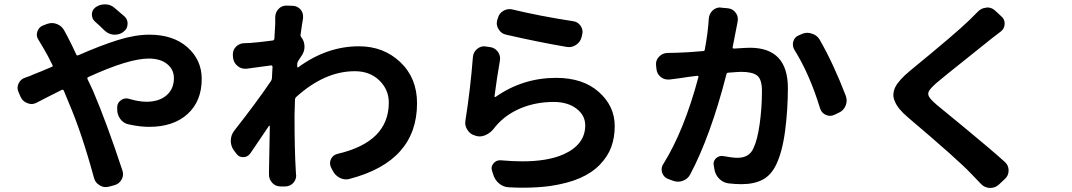

<svg xmlns="http://www.w3.org/2000/svg" viewBox="-20 -832 5040 903"><path d="M565.4 -754.9Q580.1 -741.2 580.1 -721.7Q580.1 -696.3 560.5 -682.6L559.6 -681.6Q542 -668.9 520.5 -668.9Q517.6 -668.9 514.6 -668.9Q490.2 -670.9 471.7 -688.5Q447.3 -712.9 426.8 -730.5Q412.1 -744.1 412.1 -763.7Q412.1 -785.2 429.7 -797.9Q449.2 -811.5 472.7 -811.5Q473.6 -811.5 474.6 -811.5Q500 -811.5 518.6 -794.9Q542 -775.4 565.4 -754.9ZM161.1 -644.5Q153.3 -656.2 153.3 -668.9Q153.3 -675.8 155.3 -682.6Q162.1 -704.1 181.6 -711.9L202.1 -719.7Q213.9 -723.6 224.6 -723.6Q236.3 -723.6 248 -718.8Q270.5 -710 282.2 -688.5Q291 -671.9 295.9 -663.1Q321.3 -614.3 338.9 -575.2Q341.8 -569.3 348.6 -572.3Q453.1 -618.2 534.2 -643.6Q615.2 -668.9 682.6 -668.9Q794.9 -668.9 861.8 -609.4Q928.7 -549.8 928.7 -460.9Q928.7 -356.4 862.3 -295.9Q795.9 -235.4 681.6 -235.4Q637.7 -235.4 585 -247.1Q560.5 -252 545.4 -272.9Q530.3 -293.9 531.2 -320.3V-329.1Q532.2 -349.6 549.8 -361.3Q560.5 -369.1 574.2 -369.1Q580.1 -369.1 586.9 -367.2Q632.8 -353.5 668.9 -353.5Q727.5 -353.5 762.7 -383.3Q797.9 -413.1 797.9 -464.8Q797.9 -504.9 766.1 -530.8Q734.4 -556.6 679.7 -556.6Q585 -556.6 395.5 -469.7Q388.7 -466.8 391.6 -460L417 -406.2Q482.4 -252.9 555.7 -30.3Q558.6 -21.5 558.6 -12.7Q558.6 0 551.8 12.7Q540 33.2 517.6 39.1L492.2 45.9Q484.4 47.9 476.6 47.9Q461.9 47.9 448.2 39.1Q427.7 27.3 421.9 3.9Q363.3 -210.9 302.7 -350.6L280.3 -405.3Q277.3 -412.1 270.5 -409.2Q245.1 -396.5 202.6 -375Q160.2 -353.5 153.3 -349.6Q140.6 -342.8 127.9 -342.8Q119.1 -342.8 109.4 -346.7Q86.9 -354.5 77.1 -376L67.4 -398.4Q62.5 -408.2 62.5 -418.9Q62.5 -428.7 67.4 -439.5Q77.1 -460 98.6 -466.8Q127.9 -476.6 140.6 -483.4Q169.9 -494.1 223.6 -517.6Q230.5 -519.5 226.6 -526.4Q201.2 -578.1 185.5 -603.5Q175.8 -621.1 161.1 -644.5Z M1393.6 -668.9Q1392.6 -662.1 1397.5 -656.2Q1412.1 -637.7 1412.1 -612.3Q1412.1 -589.8 1399.4 -571.3Q1392.6 -561.5 1382.8 -545.9Q1378.9 -540 1377.9 -532.2Q1377.9 -530.3 1377.9 -525.4Q1377.9 -520.5 1377.9 -518.6Q1377.9 -516.6 1379.4 -515.1Q1380.9 -513.7 1382.8 -515.6Q1517.6 -614.3 1668 -614.3Q1784.2 -614.3 1862.8 -539.6Q1941.4 -464.8 1941.4 -346.7Q1941.4 -74.2 1626 8.8Q1617.2 11.7 1608.4 11.7Q1593.8 11.7 1579.1 4.9Q1555.7 -6.8 1544.9 -29.3L1536.1 -45.9Q1532.2 -55.7 1532.2 -65.4Q1532.2 -75.2 1537.1 -85Q1546.9 -103.5 1567.4 -108.4Q1808.6 -164.1 1808.6 -349.6Q1808.6 -410.2 1764.2 -453.6Q1719.7 -497.1 1648.4 -497.1Q1506.8 -497.1 1372.1 -375Q1367.2 -370.1 1367.2 -362.3Q1365.2 -313.5 1365.2 -288.1Q1365.2 -124 1371.1 -31.2Q1371.1 -24.4 1372.1 -12.7Q1373 -9.8 1373 -6.8Q1373 12.7 1359.4 28.3Q1343.8 44.9 1320.3 44.9H1299.8Q1276.4 44.9 1260.7 28.3Q1245.1 11.7 1245.1 -10.7V-28.3Q1246.1 -67.4 1247.1 -134.3Q1248 -201.2 1249 -238.3Q1249 -240.2 1247.6 -240.7Q1246.1 -241.2 1245.1 -240.2Q1198.2 -169.9 1157.2 -110.4Q1144.5 -92.8 1123.5 -92.8Q1102.5 -92.8 1090.8 -110.4L1079.1 -126Q1065.4 -145.5 1065.4 -169.9Q1065.4 -196.3 1082 -217.8Q1183.6 -346.7 1253.9 -450.2Q1257.8 -456.1 1258.8 -462.9L1261.7 -517.6Q1261.7 -520.5 1259.8 -522.5Q1257.8 -524.4 1254.9 -524.4Q1250 -523.4 1139.6 -508.8Q1134.8 -508.8 1131.8 -508.8Q1112.3 -508.8 1097.7 -521.5Q1079.1 -536.1 1076.2 -559.6L1075.2 -571.3Q1075.2 -574.2 1075.2 -577.1Q1075.2 -596.7 1088.9 -611.3Q1104.5 -627.9 1127.9 -628.9Q1140.6 -628.9 1156.2 -629.9Q1197.3 -632.8 1262.7 -641.6Q1269.5 -642.6 1270.5 -650.4Q1274.4 -714.8 1274.4 -718.8Q1274.4 -722.7 1274.4 -733.4Q1274.4 -735.4 1274.4 -750Q1274.4 -772.5 1289.1 -789.1Q1304.7 -805.7 1326.2 -805.7Q1327.1 -805.7 1327.1 -805.7L1357.4 -804.7Q1379.9 -803.7 1394.5 -786.1Q1405.3 -772.5 1405.3 -754.9Q1405.3 -751 1405.3 -746.1Q1399.4 -711.9 1393.6 -668.9Z M2360.4 -668.9Q2336.9 -673.8 2325.2 -694.3Q2316.4 -708 2316.4 -722.7Q2316.4 -729.5 2318.4 -737.3L2321.3 -746.1Q2327.1 -769.5 2347.7 -781.2Q2361.3 -789.1 2377 -789.1Q2383.8 -789.1 2391.6 -787.1Q2516.6 -756.8 2674.8 -732.4Q2698.2 -729.5 2710.9 -710Q2719.7 -697.3 2719.7 -681.6Q2719.7 -675.8 2717.8 -668.9L2715.8 -659.2Q2710 -634.8 2689.5 -621.1Q2673.8 -610.4 2656.2 -610.4Q2650.4 -610.4 2645.5 -611.3Q2512.7 -633.8 2360.4 -668.9ZM2204.1 -563.5Q2206.1 -586.9 2223.6 -601.6Q2239.3 -614.3 2256.8 -614.3Q2260.7 -614.3 2264.6 -613.3L2285.2 -610.4Q2307.6 -607.4 2321.3 -588.9Q2332 -574.2 2332 -556.6Q2332 -551.8 2331.1 -546.9Q2317.4 -469.7 2305.7 -378.9Q2305.7 -377 2307.6 -376Q2309.6 -375 2310.5 -376Q2438.5 -465.8 2595.7 -465.8Q2721.7 -465.8 2796.4 -399.4Q2871.1 -333 2871.1 -239.3Q2871.1 -185.5 2855 -141.1Q2838.9 -96.7 2801.8 -58.1Q2764.6 -19.5 2708 5.4Q2651.4 30.3 2566.4 43Q2507.8 50.8 2438.5 50.8Q2407.2 50.8 2373 48.8Q2347.7 47.9 2327.6 31.2Q2307.6 14.6 2299.8 -10.7L2293.9 -29.3Q2292 -35.2 2292 -41Q2292 -53.7 2301.8 -64.5Q2313.5 -78.1 2331.1 -78.1Q2333 -78.1 2335 -78.1Q2389.6 -73.2 2437.5 -73.2Q2554.7 -73.2 2628.9 -105.5Q2732.4 -151.4 2732.4 -242.2Q2732.4 -290 2690.9 -321.3Q2649.4 -352.5 2584 -352.5Q2500 -352.5 2428.7 -322.8Q2357.4 -293 2310.5 -237.3Q2306.6 -232.4 2303.7 -228.5Q2287.1 -207 2264.6 -197.3Q2250 -190.4 2235.4 -190.4Q2226.6 -190.4 2217.8 -193.4L2214.8 -194.3Q2191.4 -200.2 2178.7 -220.7Q2168 -236.3 2168 -253.9Q2168 -259.8 2168.9 -264.6Q2192.4 -413.1 2204.1 -563.5Z M3313.5 -744.1Q3315.4 -767.6 3332 -783.2Q3347.7 -796.9 3366.2 -796.9Q3369.1 -796.9 3372.1 -795.9L3404.3 -793Q3427.7 -790 3440.4 -771.5Q3450.2 -757.8 3450.2 -742.2Q3450.2 -736.3 3449.2 -730.5Q3446.3 -716.8 3444.3 -705.1Q3443.4 -700.2 3425.8 -610.4Q3424.8 -607.4 3426.8 -605.5Q3428.7 -603.5 3431.6 -603.5Q3489.3 -607.4 3506.8 -607.4Q3685.5 -607.4 3685.5 -418Q3685.5 -316.4 3672.4 -216.3Q3659.2 -116.2 3629.9 -56.6Q3606.4 -7.8 3566.4 13.2Q3526.4 34.2 3466.8 34.2Q3438.5 34.2 3405.3 30.3Q3379.9 26.4 3361.8 7.8Q3343.8 -10.7 3339.8 -37.1L3336.9 -53.7Q3335.9 -57.6 3335.9 -61.5Q3335.9 -76.2 3347.7 -87.9Q3359.4 -98.6 3375 -98.6Q3378.9 -98.6 3382.8 -97.7Q3425.8 -89.8 3448.2 -89.8Q3502.9 -89.8 3522.5 -132.8Q3542 -171.9 3552.7 -248Q3563.5 -324.2 3563.5 -404.3Q3563.5 -459 3541 -476.6Q3518.6 -494.1 3465.8 -494.1Q3453.1 -494.1 3405.3 -490.2Q3398.4 -490.2 3396.5 -482.4Q3321.3 -190.4 3225.6 -10.7Q3213.9 10.7 3190.4 18.6Q3179.7 22.5 3168.9 22.5Q3156.2 22.5 3143.6 17.6L3120.1 8.8Q3100.6 0 3093.8 -20.5Q3091.8 -28.3 3091.8 -35.2Q3091.8 -48.8 3099.6 -60.5Q3197.3 -216.8 3264.6 -468.8Q3265.6 -471.7 3264.2 -473.6Q3262.7 -475.6 3259.8 -475.6Q3209 -469.7 3181.6 -464.8Q3162.1 -462.9 3128.9 -458Q3125 -458 3121.1 -458Q3102.5 -458 3087.9 -469.7Q3069.3 -484.4 3067.4 -507.8L3065.4 -526.4Q3063.5 -548.8 3079.6 -565.4Q3095.7 -582 3118.2 -583Q3127.9 -583 3144.5 -583.5Q3161.1 -584 3166 -584Q3210 -585 3287.1 -591.8Q3293.9 -591.8 3294.9 -599.6Q3309.6 -678.7 3313.5 -744.1ZM3716.8 -596.7Q3709 -609.4 3709 -623Q3709 -629.9 3710.9 -636.7Q3716.8 -658.2 3737.3 -666L3751 -671.9Q3763.7 -677.7 3777.3 -677.7Q3788.1 -677.7 3797.9 -673.8Q3822.3 -667 3835 -645.5Q3900.4 -531.2 3958 -380.9Q3961.9 -369.1 3961.9 -358.4Q3961.9 -346.7 3957 -335Q3947.3 -311.5 3924.8 -301.8L3904.3 -292Q3893.6 -287.1 3883.8 -287.1Q3874 -287.1 3863.3 -292Q3843.8 -300.8 3836.9 -322.3Q3788.1 -482.4 3716.8 -596.7Z M4579.1 -777.3Q4594.7 -793.9 4618.2 -795.9Q4621.1 -796.9 4623 -796.9Q4643.6 -796.9 4659.2 -783.2L4688.5 -755.9Q4705.1 -742.2 4705.1 -721.7Q4705.1 -697.3 4686.5 -683.6Q4676.8 -675.8 4644.5 -651.4Q4635.7 -643.6 4529.3 -559.1Q4422.9 -474.6 4383.8 -441.4Q4356.4 -417 4349.1 -403.8Q4341.8 -390.6 4349.6 -377Q4357.4 -363.3 4385.7 -338.9Q4387.7 -337.9 4516.6 -231.4Q4645.5 -125 4707 -69.3Q4723.6 -53.7 4723.6 -30.3Q4723.6 -6.8 4707 8.8L4676.8 37.1Q4660.2 51.8 4637.7 51.8Q4636.7 51.8 4634.8 51.8Q4611.3 50.8 4594.7 34.2Q4553.7 -8.8 4546.9 -15.6Q4487.3 -79.1 4251 -279.3Q4202.1 -320.3 4188.5 -355.5Q4181.6 -370.1 4181.6 -385.7Q4181.6 -404.3 4191.4 -423.8Q4209 -457 4259.8 -499Q4480.5 -679.7 4540 -738.3Q4561.5 -758.8 4579.1 -777.3Z"/></svg>

Font: Gen Jyuu Gothic Monospace Bold
Style: Bold
Weight: 700
Designer: [Source Han Sans]
Ryoko NISHIZUKA  (kana & ideographs); Paul D. Hunt (Latin, Greek & Cyrillic); Wenlong ZHANG  (bopomofo
Version: Version 1.002.20150607